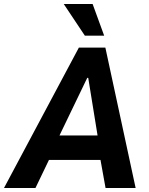

<svg xmlns="http://www.w3.org/2000/svg" viewBox="-54 -944 748 964"><path d="M-34 0 342 -705H475L627 0H476L439 -205L489 -141H144L224 -208L124 0ZM384 -553 225 -223 211 -264H461L442 -226L389 -553ZM372 -765 266 -924H411L469 -765Z"/></svg>

Font: Nunito Sans 7pt Condensed ExtraBold
Style: Italic
Weight: 800
Width: 3
Italic angle: -9°
Designer: Vernon Adams
Foundry: Vernon Adams
Version: Version 3.101;gftools[0.9.27]